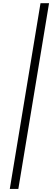

<svg xmlns="http://www.w3.org/2000/svg" viewBox="-20 -982 349 1236"><path d="M295.8 -961.6H240.8L43 234.4H98Z"/></svg>

Font: TID UI Light
Style: Italic
Weight: 300
Italic angle: -9.39999°
Designer: The TID Project Authors
Foundry: Bakken & Bæck
Version: Version 1.001;hotconv 1.0.109;makeotfexe 2.5.65596